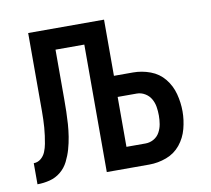

<svg xmlns="http://www.w3.org/2000/svg" viewBox="-64 -591 728 663"><g transform="rotate(-10 300.0 -260.0)"><path d="M16 0V-74Q30 -74 41 -83Q52 -92 57.5 -105.5Q63 -119 65.5 -133Q68 -147 70 -161Q72 -175 73 -189Q74 -203 74.5 -217Q75 -231 75 -245.5Q75 -260 75 -274V-520H341V-323H408Q439 -323 468.5 -312Q498 -301 517.5 -277Q537 -253 545 -222.5Q553 -192 553 -161Q553 -131 545 -100.5Q537 -70 517.5 -46Q498 -22 468.5 -11Q439 0 408 0H259V-447H158V-274Q158 -252 157.5 -230Q157 -208 155.5 -186.5Q154 -165 150.5 -143Q147 -121 141 -100Q135 -79 125 -59Q115 -39 98 -25Q81 -11 59.5 -5.5Q38 0 16 0ZM408 -74Q423 -74 436.5 -81.5Q450 -89 457.5 -102.5Q465 -116 467.5 -131Q470 -146 470 -161Q470 -177 467.5 -192Q465 -207 457.5 -220Q450 -233 436.5 -241Q423 -249 408 -249H341V-74Z"/></g></svg>

Font: R Plex Mono
Style: Regular
Weight: 400
Monospace: yes
Designer: Belleve Invis
Foundry: Belleve Invis
Version: Version 31.8.0